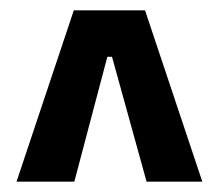

<svg xmlns="http://www.w3.org/2000/svg" viewBox="-20 -676 424 372"><path d="M12 -324 123 -656H261L372 -324H264L197 -566H188L124 -324Z"/></svg>

Font: Bricolage Grotesque 48pt Condensed Medium
Style: Regular
Weight: 500
Width: 3
Designer: Mathieu Triay
Foundry: Atelier Triay
Version: Version 1.001;gftools[0.9.33.dev8+g029e19f]